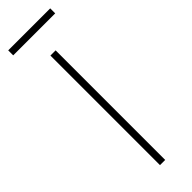

<svg xmlns="http://www.w3.org/2000/svg" viewBox="-243 -647 653 653"><g transform="rotate(-45 83.0 -320.5)"><path d="M96 0H71V-527H96ZM184 -641V-617H-18V-641Z"/></g></svg>

Font: Noto Sans Sinhala UI ExtraCondensed Thin
Style: Regular
Weight: 100
Width: 2
Designer: Jelle Bosma - Monotype Design Team
Foundry: Monotype Imaging Inc.
Version: Version 2.006; ttfautohint (v1.8.4.7-5d5b)